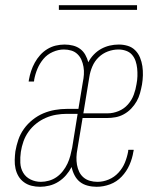

<svg xmlns="http://www.w3.org/2000/svg" viewBox="-20 -709 640 737"><path d="M134 8Q117 8 101 4Q85 0 72 -9.5Q59 -19 51 -32.5Q43 -46 39.5 -62Q36 -78 36.5 -95Q37 -112 39 -128Q43 -151 50.5 -173Q58 -195 72 -214.5Q86 -234 105.5 -249.5Q125 -265 146.5 -274Q168 -283 191 -287Q214 -291 236 -291H281L298 -394Q301 -408 302 -423Q303 -438 300.5 -452.5Q298 -467 292.5 -479.5Q287 -492 277 -501.5Q267 -511 253.5 -515Q240 -519 225 -519Q204 -519 182.5 -509.5Q161 -500 146.5 -482.5Q132 -465 123.5 -444.5Q115 -424 111 -402Q111 -400 111 -398.5Q111 -397 110 -396H90Q90 -398 90.5 -399.5Q91 -401 91 -403Q94 -420 99.5 -436.5Q105 -453 113.5 -468.5Q122 -484 134 -497.5Q146 -511 161.5 -520.5Q177 -530 194 -534Q211 -538 228 -538Q245 -538 260.5 -534Q276 -530 288 -521Q300 -512 307.5 -498.5Q315 -485 319 -470Q327 -486 340 -499.5Q353 -513 368.5 -521.5Q384 -530 401 -534Q418 -538 436 -538Q454 -538 470.5 -533Q487 -528 499 -516Q511 -504 517.5 -488Q524 -472 526.5 -455Q529 -438 528.5 -420Q528 -402 525 -384Q522 -368 517.5 -351.5Q513 -335 504.5 -320Q496 -305 483.5 -292Q471 -279 455.5 -270.5Q440 -262 423.5 -259Q407 -256 390 -256H297L277 -136Q274 -121 273.5 -106Q273 -91 275.5 -76.5Q278 -62 284 -49.5Q290 -37 300.5 -28Q311 -19 325 -15Q339 -11 354 -11Q376 -11 397.5 -20Q419 -29 435 -46.5Q451 -64 459.5 -85Q468 -106 472 -128Q472 -130 472 -131.5Q472 -133 473 -134H493Q493 -132 493 -130.5Q493 -129 492 -127Q488 -101 477 -76Q466 -51 447 -31Q428 -11 402.5 -1.5Q377 8 351 8Q333 8 316 3.5Q299 -1 286.5 -11Q274 -21 266 -36.5Q258 -52 255 -68Q246 -51 233.5 -36.5Q221 -22 204.5 -11.5Q188 -1 169.5 3.5Q151 8 134 8ZM300 -274H394Q414 -274 435 -282.5Q456 -291 471 -308Q486 -325 493.5 -345.5Q501 -366 504 -386Q507 -401 507.5 -416.5Q508 -432 506.5 -446.5Q505 -461 500.5 -474.5Q496 -488 487 -498.5Q478 -509 464 -514Q450 -519 435 -519Q414 -519 394 -511.5Q374 -504 358.5 -489Q343 -474 334.5 -454Q326 -434 323 -414ZM137 -11Q152 -11 168 -15.5Q184 -20 197.5 -29.5Q211 -39 221.5 -52.5Q232 -66 239 -81Q246 -96 250 -111.5Q254 -127 257 -142L278 -272H236Q216 -272 195.5 -268.5Q175 -265 155.5 -256.5Q136 -248 119 -234.5Q102 -221 89.5 -203.5Q77 -186 70 -166Q63 -146 60 -126Q57 -105 58 -84Q59 -63 69 -46Q79 -29 97.5 -20Q116 -11 137 -11ZM206 -671V-689H506V-671Z"/></svg>

Font: Iosevka Slab Thin Extended
Style: Italic
Weight: 100
Width: 7
Italic angle: -9°
Monospace: yes
Designer: Belleve Invis
Foundry: Belleve Invis
Version: Version 11.1.0; ttfautohint (v1.8.3)